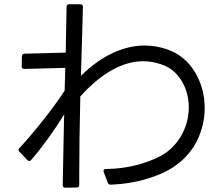

<svg xmlns="http://www.w3.org/2000/svg" viewBox="-20 -827 1040 894"><path d="M93 -577 286 -582 290 -795Q290 -807 302 -807H354Q366 -807 366 -795L363 -683L357 -474Q428 -544 503.5 -579.5Q579 -615 654 -615Q705 -615 756 -598Q839 -570 886 -494Q933 -418 933 -324Q933 -247 899.5 -176.5Q866 -106 800 -58Q750 -21 669.5 4Q589 29 496 33Q485 33 482 24L463 -26Q462 -28 462 -31Q462 -40 473 -40Q557 -41 634 -63.5Q711 -86 754 -117Q806 -156 832.5 -211.5Q859 -267 859 -327Q859 -397 824.5 -452.5Q790 -508 729 -528Q687 -542 647 -542Q576 -542 502 -501Q428 -460 354 -378Q349 -170 349 -16V34Q349 46 337 46L284 47Q272 47 272 35Q273 -41 275 -118Q277 -195 278 -268Q279 -277 279 -294Q199 -167 125 -82Q120 -77 116 -77Q114 -77 108 -81L71 -120Q66 -125 66 -129Q66 -131 70 -137Q122 -193 181 -267.5Q240 -342 281 -405L284 -511L94 -506Q81 -506 81 -518L82 -564Q82 -575 93 -577Z"/></svg>

Font: LINE Seed JP_TTF Regular
Style: Regular
Weight: 400
Designer: LINE & Fontrix & Fontworks
Version: Version 1.002